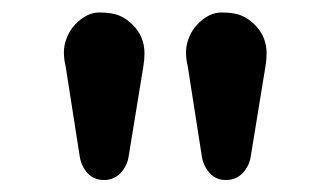

<svg xmlns="http://www.w3.org/2000/svg" viewBox="-20 -684 541 314"><path d="M87.4 -575.2Q84.5 -586.9 84.5 -598.6Q84.5 -610.4 89.4 -622.6Q94.2 -634.8 103 -644Q121.6 -663.6 142.6 -663.6Q163.6 -663.6 175.8 -658.2Q188 -652.8 196.8 -643.6Q216.3 -624.5 216.3 -596.7Q216.3 -585.9 214.4 -575.2L190.4 -428.2Q188 -412.6 177.2 -401.1Q166.5 -389.6 149.9 -389.6Q133.3 -389.6 123 -401.1Q112.8 -412.6 110.4 -428.2ZM287.1 -575.2Q284.2 -586.9 284.2 -598.6Q284.2 -610.4 289.1 -622.6Q293.9 -634.8 302.7 -644Q321.3 -663.6 342.3 -663.6Q363.3 -663.6 375.5 -658.2Q387.7 -652.8 396.5 -643.6Q416 -624.5 416 -596.7Q416 -585.9 414.1 -575.2L390.1 -428.2Q387.7 -412.6 377 -401.1Q366.2 -389.6 349.6 -389.6Q333 -389.6 322.8 -401.1Q312.5 -412.6 310.1 -428.2Z"/></svg>

Font: Supermercado
Style: Regular
Weight: 400
Designer: James Grieshaber
Foundry: James Grieshaber
Version: Version 1.002